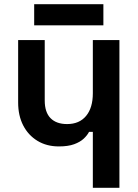

<svg xmlns="http://www.w3.org/2000/svg" viewBox="-20 -686 656 910"><path d="M546 -496V204H420V-61H402Q394 -45 377 -29Q360 -13 331.5 -2.5Q303 8 259 8Q201 8 157.5 -18.5Q114 -45 90 -91.5Q66 -138 66 -200V-496H192V-210Q192 -154 219.5 -126Q247 -98 298 -98Q356 -98 388 -136.5Q420 -175 420 -244V-496ZM142 -566V-666H470V-566Z"/></svg>

Font: Space 7353
Style: Regular
Weight: 400
Designer: Christine Claussen + Ruben Lyon  (Space 7353)
Version: Version 1.000;FEAKit 1.0